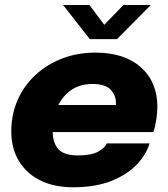

<svg xmlns="http://www.w3.org/2000/svg" viewBox="-20 -758 692 790"><path d="M595.5 -168Q581.5 -121.5 542 -80.2Q502.5 -39 437.2 -13.2Q372 12.5 281.5 12.5Q200.5 12.5 143.5 -16.8Q86.5 -46 56.5 -97.8Q26.5 -149.5 26.5 -217Q26.5 -288 53 -347.5Q79.5 -407 127 -450.5Q174.5 -494 237.2 -517.8Q300 -541.5 372.5 -541.5Q492 -541.5 559.8 -481Q627.5 -420.5 627.5 -318Q627.5 -294.5 623 -265.2Q618.5 -236 611 -214.5H197Q197.5 -169.5 220.5 -144Q243.5 -118.5 301 -118.5Q357 -118.5 385.2 -134.8Q413.5 -151 419 -168ZM361 -412.5Q310.5 -412.5 275.2 -389Q240 -365.5 220.5 -326H456.5Q457 -331 457 -336Q457 -365 435.2 -388.8Q413.5 -412.5 361 -412.5ZM239.5 -737.5H348L409 -656L488 -737.5H600.5L461.5 -597H349.5Z"/></svg>

Font: Epilogue ExtraBold
Style: Italic
Weight: 800
Italic angle: -12°
Designer: Tyler Finck
Foundry: Etcetera Type Co
Version: Version 2.111; ttfautohint (v1.8.3)